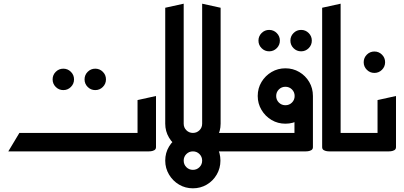

<svg xmlns="http://www.w3.org/2000/svg" viewBox="-20 -820 2190 1040"><path d="M496 -332Q472 -332 455 -349Q438 -366 438 -390Q438 -414 455 -431Q472 -448 496 -448Q520 -448 537 -431Q554 -414 554 -390Q554 -366 537 -349Q520 -332 496 -332ZM323 -332Q299 -332 282 -349Q265 -366 265 -390Q265 -414 282 -431Q299 -448 323 -448Q347 -448 364 -431Q381 -414 381 -390Q381 -366 364 -349Q347 -332 323 -332Z M25 0 85 -100H725V0ZM605 0V-100H725V-278L825 -300V-23Q825 -11 815 -6Q805 -1 795 -0.5Q785 0 785 0Z M975 -100 875 -150V-778L975 -800Z M1025 0 1075 -100H1295V0ZM1025 0Q984 0 950 -20Q916 -40 895.5 -74.5Q875 -109 875 -150H975Q975 -129 989.5 -114.5Q1004 -100 1025 -100Q1046 -100 1060.5 -114.5Q1075 -129 1075 -150H1175Q1175 -109 1154.5 -74.5Q1134 -40 1100 -20Q1066 0 1025 0ZM1075 -100V-800L1175 -778V-150ZM1025 200Q984 200 950 180Q916 160 895.5 125.5Q875 91 875 50Q875 8 895.5 -26Q916 -60 950 -80Q984 -100 1025 -100Q1066 -100 1100 -80Q1134 -60 1154 -26Q1174 8 1174 50Q1174 91 1154 125.5Q1134 160 1100 180Q1066 200 1025 200ZM1025 100Q1046 100 1060.5 85.5Q1075 71 1075 50Q1075 29 1060.5 14.5Q1046 0 1025 0Q1004 0 989.5 14.5Q975 29 975 50Q975 71 989.5 85.5Q1004 100 1025 100Z M1611 -542Q1587 -542 1570 -559Q1553 -576 1553 -600Q1553 -624 1570 -641Q1587 -658 1611 -658Q1635 -658 1652 -641Q1669 -624 1669 -600Q1669 -576 1652 -559Q1635 -542 1611 -542ZM1438 -542Q1414 -542 1397 -559Q1380 -576 1380 -600Q1380 -624 1397 -641Q1414 -658 1438 -658Q1462 -658 1479 -641Q1496 -624 1496 -600Q1496 -576 1479 -559Q1462 -542 1438 -542Z M1255 0V-100H1575V-228L1675 -300V-23Q1675 -11 1665 -6Q1655 -1 1645 -0.5Q1635 0 1635 0ZM1526 -150Q1485 -150 1451 -170Q1417 -190 1396.5 -224.5Q1376 -259 1376 -300Q1376 -342 1396.5 -376Q1417 -410 1451 -430Q1485 -450 1526 -450Q1567 -450 1601 -430Q1635 -410 1655 -376Q1675 -342 1675 -300Q1675 -259 1655 -224.5Q1635 -190 1601 -170Q1567 -150 1526 -150ZM1526 -250Q1547 -250 1561.5 -264.5Q1576 -279 1576 -300Q1576 -321 1561.5 -335.5Q1547 -350 1526 -350Q1505 -350 1490.5 -335.5Q1476 -321 1476 -300Q1476 -279 1490.5 -264.5Q1505 -250 1526 -250Z M1765 0Q1765 0 1755 -0.5Q1745 -1 1735 -6Q1725 -11 1725 -23V-778L1825 -800V-100H1945V0Z M2008 -425Q1984 -425 1967 -442Q1950 -459 1950 -483Q1950 -507 1967 -524Q1984 -541 2008 -541Q2032 -541 2049 -524Q2066 -507 2066 -483Q2066 -459 2049 -442Q2032 -425 2008 -425Z M1905 0V-100H2025V-278L2125 -300V-23Q2125 -11 2115 -6Q2105 -1 2095 -0.5Q2085 0 2085 0Z"/></svg>

Font: Reem Kufi Fun
Style: Regular
Weight: 400
Designer: Khaled Hosny
Version: Version 1.005